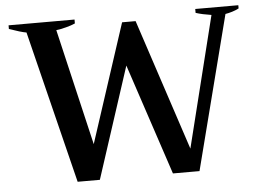

<svg xmlns="http://www.w3.org/2000/svg" viewBox="-50 -765 1137 835"><g transform="rotate(-5 518.0 -348.0)"><path d="M91 -662Q67 -666 16 -684V-700H304V-683Q289 -676 264 -669.5Q239 -663 221 -661L340 -153L509 -670H568L757 -97L899 -668Q859 -674 831 -683V-700H1019V-686Q1006 -679 989.5 -674Q973 -669 960 -667L788 4H672L511 -481L353 4H256Z"/></g></svg>

Font: Trirong SemiBold
Style: Regular
Weight: 600
Designer: Katatrad Team
Foundry: CadsonDemak
Version: Version 1.000